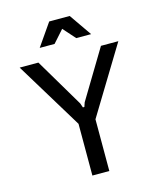

<svg xmlns="http://www.w3.org/2000/svg" viewBox="-146 -1144 1043 1248"><g transform="rotate(-15 375.0 -520.0)"><path d="M363 -473 373 -444H383L393 -473L590 -800H707L432 -348V0H318V-348L43 -800H169ZM306 -1040H444L548 -890H448L342 -1009H408L302 -890H202Z"/></g></svg>

Font: Martian Mono VF sWd Rg
Style: Regular
Weight: 400
Width: 6
Monospace: yes
Designer: Roman Shamin
Foundry: Evil Martians
Version: Version 1.100